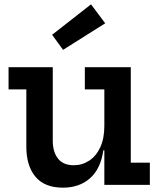

<svg xmlns="http://www.w3.org/2000/svg" viewBox="-20 -853 736 886"><path d="M461.5 -440.5H371.5V-543H583.5V-102.5H671.5V0H461.5ZM223.5 -543V-203.5Q223.5 -151.5 247.8 -121Q272 -90.5 320.5 -90.5Q359.5 -90.5 391.8 -111.8Q424 -133 442.8 -173.5Q461.5 -214 461.5 -272L485 -159.5H457Q444.5 -73.5 395.2 -30.2Q346 13 270.5 13Q186 13 143.8 -37.2Q101.5 -87.5 101.5 -176.5V-440.5H19.5V-543ZM400 -833 465.5 -745.5 271 -623 220.5 -692.5Z"/></svg>

Font: Hepta Slab ExtraLight SemiBold
Style: Regular
Weight: 600
Version: Version 1.102